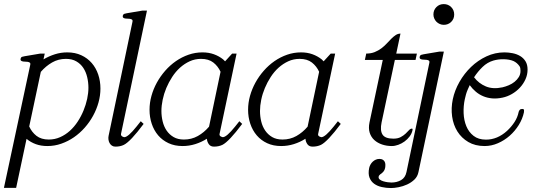

<svg xmlns="http://www.w3.org/2000/svg" viewBox="-20 -719 2658 953"><path d="M418.9 -283.7Q418.9 -310.1 412.8 -335.9Q406.7 -361.8 393.6 -381.8Q380.4 -401.9 359.1 -414.3Q337.9 -426.8 307.1 -426.8Q269.5 -426.8 238.5 -408.9Q207.5 -391.1 182.6 -362.3L125 -91.3Q137.7 -63 161.1 -44.7Q184.6 -26.4 222.2 -26.4Q252 -26.4 278.3 -38.1Q304.7 -49.8 326.7 -69.6Q348.6 -89.4 365.7 -115.5Q382.8 -141.6 394.5 -170.2Q406.2 -198.7 412.6 -228Q418.9 -257.3 418.9 -283.7ZM478.5 -279.3Q478.5 -245.1 469 -210.7Q459.5 -176.3 442.1 -144.5Q424.8 -112.8 400.6 -85.4Q376.5 -58.1 347.2 -37.8Q317.9 -17.6 284.4 -5.9Q251 5.9 215.3 5.9Q183.6 5.9 158 -3.4Q132.3 -12.7 111.8 -29.8L60.1 213.4H-0.5L130.4 -398.4Q131.8 -405.3 127.7 -408.2Q123.5 -411.1 117.2 -412.1Q110.8 -413.1 103.5 -413.1Q96.2 -413.1 91.3 -414.6Q87.4 -415.5 84.2 -418Q81.1 -420.4 82 -426.8Q84 -435.1 89.6 -437Q95.2 -439 102.1 -439.9L180.2 -453.1H202.1L195.8 -424.3Q223.1 -440.4 252.7 -449.7Q282.2 -459 314 -459Q353 -459 383.5 -444.8Q414.1 -430.7 435.3 -406.2Q456.5 -381.8 467.5 -349.1Q478.5 -316.4 478.5 -279.3Z M709.5 -666.5 580.6 -54.2Q579.6 -48.8 583 -44.9Q586.4 -41 592.8 -39.1Q596.7 -38.1 596.7 -38.1Q615.7 -38.1 657.7 -90.8L678.7 -117.2L692.9 -104Q627.4 -16.1 594.7 0Q577.1 8.8 552.7 8.8Q542.5 8.8 535.2 3.7Q527.8 -1.5 523.7 -9.3Q519.5 -17.1 518.3 -26.6Q517.1 -36.1 519 -44.9L637.7 -611.8Q639.2 -618.7 635.3 -621.6Q631.3 -624.5 625 -625.5Q618.7 -626.5 611.3 -626.5Q604 -626.5 598.6 -627.9Q594.7 -628.9 591.6 -631.3Q588.4 -633.8 589.4 -640.1Q591.3 -648.4 597.2 -650.4Q603 -652.3 609.4 -653.3L687.5 -666.5Z M1074.7 -362.8Q1062 -390.6 1038.8 -408.7Q1015.6 -426.8 978 -426.8Q947.8 -426.8 921.6 -414.8Q895.5 -402.8 873.5 -383.1Q851.6 -363.3 834.5 -336.9Q817.4 -310.5 805.4 -282Q793.5 -253.4 787.4 -223.9Q781.2 -194.3 781.2 -168Q781.2 -141.6 787.4 -116.2Q793.5 -90.8 807.1 -70.8Q820.8 -50.8 841.8 -38.6Q862.8 -26.4 893.1 -26.4Q930.7 -26.4 961.9 -43.9Q993.2 -61.5 1017.6 -90.3ZM1182.1 -104Q1116.7 -16.6 1084 0Q1065.4 8.8 1042 8.8Q1024.9 8.8 1016.4 -3.4Q1007.8 -15.6 1006.8 -30.3Q979.5 -13.2 949.2 -3.7Q918.9 5.9 886.2 5.9Q847.2 5.9 816.7 -8.3Q786.1 -22.5 765.1 -47.1Q744.1 -71.8 733.2 -104.5Q722.2 -137.2 722.2 -174.3Q722.2 -208.5 731.7 -242.9Q741.2 -277.3 758.5 -308.8Q775.9 -340.3 800 -367.9Q824.2 -395.5 853.5 -415.8Q882.8 -436 916 -447.5Q949.2 -459 984.9 -459Q1016.1 -459 1041.7 -449.7Q1067.4 -440.4 1087.4 -424.3L1097.2 -414.6L1132.3 -453.1H1154.3L1069.8 -54.2Q1068.4 -48.8 1071.8 -44.9Q1075.2 -41 1082 -39.1Q1085 -38.1 1085.9 -38.1Q1104.5 -38.1 1147 -90.8L1168 -117.2Z M1564 -362.8Q1551.3 -390.6 1528.1 -408.7Q1504.9 -426.8 1467.3 -426.8Q1437 -426.8 1410.9 -414.8Q1384.8 -402.8 1362.8 -383.1Q1340.8 -363.3 1323.7 -336.9Q1306.6 -310.5 1294.7 -282Q1282.7 -253.4 1276.6 -223.9Q1270.5 -194.3 1270.5 -168Q1270.5 -141.6 1276.6 -116.2Q1282.7 -90.8 1296.4 -70.8Q1310.1 -50.8 1331.1 -38.6Q1352.1 -26.4 1382.3 -26.4Q1419.9 -26.4 1451.2 -43.9Q1482.4 -61.5 1506.8 -90.3ZM1671.4 -104Q1606 -16.6 1573.2 0Q1554.7 8.8 1531.2 8.8Q1514.2 8.8 1505.6 -3.4Q1497.1 -15.6 1496.1 -30.3Q1468.8 -13.2 1438.5 -3.7Q1408.2 5.9 1375.5 5.9Q1336.4 5.9 1305.9 -8.3Q1275.4 -22.5 1254.4 -47.1Q1233.4 -71.8 1222.4 -104.5Q1211.4 -137.2 1211.4 -174.3Q1211.4 -208.5 1220.9 -242.9Q1230.5 -277.3 1247.8 -308.8Q1265.1 -340.3 1289.3 -367.9Q1313.5 -395.5 1342.8 -415.8Q1372.1 -436 1405.3 -447.5Q1438.5 -459 1474.1 -459Q1505.4 -459 1531 -449.7Q1556.6 -440.4 1576.7 -424.3L1586.4 -414.6L1621.6 -453.1H1643.6L1559.1 -54.2Q1557.6 -48.8 1561 -44.9Q1564.5 -41 1571.3 -39.1Q1574.2 -38.1 1575.2 -38.1Q1593.8 -38.1 1636.2 -90.8L1657.2 -117.2Z M2027.3 -72.3Q2023.9 -56.2 2013.2 -41.7Q2002.4 -27.3 1988 -16.8Q1973.6 -6.3 1956.8 -0.2Q1939.9 5.9 1924.8 5.9Q1899.4 5.9 1876.7 -1.7Q1854 -9.3 1837.9 -23.9Q1821.8 -38.6 1814.9 -60.5Q1808.1 -82.5 1814 -111.3L1879.9 -421.4H1791L1797.9 -453.1Q1821.3 -453.1 1839.6 -460.4Q1857.9 -467.8 1872.6 -478.8Q1887.2 -489.7 1899.2 -502.7Q1911.1 -515.6 1922.1 -526.6Q1933.1 -537.6 1944.1 -544.9Q1955.1 -552.2 1967.8 -552.2L1946.8 -453.1H2049.3L2042.5 -421.4H1939.9L1874 -111.3Q1865.7 -71.3 1878.7 -51Q1891.6 -30.8 1932.6 -30.8Q1954.6 -30.8 1969 -38.6Q1983.4 -46.4 1993.2 -55.7Q2002.9 -64.9 2010 -72.8Q2017.1 -80.6 2024.9 -80.6Q2027.8 -80.6 2027.8 -77.4Q2027.8 -74.2 2027.3 -72.3Z M2183.1 -462.9 2057.1 134.8Q2052.7 157.2 2036.9 172.4Q2021 187.5 2000.5 196.8Q1980 206.1 1958.5 210.2Q1937 214.4 1920.9 214.4Q1897.5 214.4 1875.2 209.5Q1853 204.6 1837.2 193.1Q1821.3 181.6 1814 162.4Q1806.6 143.1 1812.5 114.3Q1814.5 105.5 1819.1 97.4Q1823.7 89.4 1830.3 83.3Q1836.9 77.1 1845.2 73.5Q1853.5 69.8 1863.3 69.8Q1873.5 69.8 1879.9 73.7Q1886.2 77.6 1889.4 83.7Q1892.6 89.8 1892.8 97.9Q1893.1 106 1891.6 114.3Q1889.2 126 1883.5 132.3Q1877.9 138.7 1872.1 143.1Q1869.6 144.5 1867.7 146Q1865.7 147.5 1863.8 149.9Q1860.8 151.9 1859.4 157.7Q1857.9 166.5 1865 172.1Q1872.1 177.7 1882.8 180.9Q1893.6 184.1 1904.5 185.5Q1915.5 187 1922.4 187Q1949.7 187 1970.7 175Q1991.7 163.1 1997.6 134.8L2111.3 -408.2Q2112.8 -415 2108.9 -418Q2105 -420.9 2098.6 -421.9Q2092.3 -422.9 2085 -422.9Q2077.6 -422.9 2072.3 -424.3Q2068.4 -425.3 2065.2 -427.7Q2062 -430.2 2063 -436.5Q2064.9 -444.8 2070.8 -446.8Q2076.7 -448.7 2083 -449.7L2161.1 -462.9ZM2234.4 -647Q2234.4 -625 2219.5 -610.4Q2204.6 -595.7 2182.6 -595.7Q2172.4 -595.7 2162.8 -599.9Q2153.3 -604 2146.5 -610.8Q2139.6 -617.7 2135.5 -627.2Q2131.3 -636.7 2131.3 -647Q2131.3 -668.9 2146 -683.8Q2160.6 -698.7 2182.6 -698.7Q2204.6 -698.7 2219.5 -683.8Q2234.4 -668.9 2234.4 -647Z M2598.6 -373.5Q2598.6 -348.1 2588.1 -325.2Q2577.6 -302.2 2560.3 -283.7Q2543 -265.1 2520.5 -252.2Q2498 -239.3 2474.1 -234.4Q2446.3 -228.5 2422.4 -230.7Q2398.4 -232.9 2378.2 -241.5Q2357.9 -250 2341.3 -264.2Q2324.7 -278.3 2311.5 -296.4L2301.8 -274.9Q2296.4 -262.7 2293 -250.5Q2289.6 -238.3 2287.1 -226.6Q2279.8 -192.9 2281.2 -157.2Q2282.7 -121.6 2294.7 -92.5Q2306.6 -63.5 2330.6 -44.7Q2354.5 -25.9 2392.1 -25.9Q2448.7 -25.9 2496.6 -69.3Q2518.6 -89.8 2533.7 -113Q2548.8 -136.2 2554.2 -162.6Q2555.2 -168 2559.3 -173.1Q2563.5 -178.2 2571.3 -178.2Q2580.6 -178.2 2581.1 -172.6Q2581.5 -167 2580.6 -161.6Q2573.7 -128.9 2554.9 -98.6Q2536.1 -68.4 2509.8 -45.2Q2483.4 -22 2451.4 -8.1Q2419.4 5.9 2385.3 5.9Q2338.4 5.9 2304.4 -14.2Q2270.5 -34.2 2250.2 -66.7Q2230 -99.1 2224.1 -140.9Q2218.3 -182.6 2227.5 -226.6Q2236.8 -270.5 2260.5 -312.3Q2284.2 -354 2318.1 -386.7Q2352.1 -419.4 2394.5 -439.2Q2437 -459 2483.9 -459Q2504.4 -459 2524.9 -454.8Q2545.4 -450.7 2561.8 -440.9Q2578.1 -431.2 2588.4 -414.8Q2598.6 -398.4 2598.6 -373.5ZM2563.5 -367.2Q2563.5 -374 2562.5 -380.4Q2561.5 -386.7 2558.1 -391.1Q2546.4 -407.7 2528.8 -416Q2518.6 -420.4 2505.9 -422.6Q2493.2 -424.8 2480 -425Q2466.8 -425.3 2453.9 -423.6Q2440.9 -421.9 2429.2 -418.5Q2398.9 -409.7 2375.2 -386.7Q2351.6 -363.8 2333 -335.4Q2356.4 -304.7 2391.6 -290Q2426.8 -275.4 2474.1 -285.6Q2489.3 -289.1 2505.4 -295.9Q2521.5 -302.7 2534.2 -313Q2546.9 -323.2 2555.2 -336.7Q2563.5 -350.1 2563.5 -367.2Z"/></svg>

Font: Atsinvsda
Style: Italic
Weight: 400
Italic angle: -12°
Designer: Al Webster
Foundry: Al Webster and Michael Everson
Version: Version 2.000